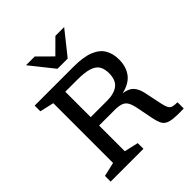

<svg xmlns="http://www.w3.org/2000/svg" viewBox="-246 -1098 1263 1263"><g transform="rotate(-45 385.0 -467.0)"><path d="M55 -654V-707H418Q509 -707 562.5 -685.2Q616 -663.5 639.2 -623.5Q662.5 -583.5 662.5 -529.5Q662.5 -461.5 628.8 -416.8Q595 -372 521.5 -355Q571.5 -348 594.5 -322.8Q617.5 -297.5 627 -252L652.5 -129.5Q659 -98.5 667.2 -83Q675.5 -67.5 691 -62.8Q706.5 -58 735 -58V0Q678.5 1.5 644 -1.5Q609.5 -4.5 590 -15Q570.5 -25.5 560.5 -47.2Q550.5 -69 543.5 -105L522.5 -212Q515 -252 503.5 -274.2Q492 -296.5 469.2 -305.5Q446.5 -314.5 404.5 -314.5H262V-75.5L360 -53V0H55V-53L153 -75.5V-631.5ZM414 -392.5Q479.5 -392.5 515.8 -420.2Q552 -448 552 -511.5Q552 -551.5 536.8 -577.5Q521.5 -603.5 482.5 -616.2Q443.5 -629 373 -629H262V-392.5ZM557.5 -935 427.5 -772H332.5L202.5 -935H284L380 -839.5L476 -935Z"/></g></svg>

Font: Newsreader Caption
Style: Regular
Weight: 400
Designer: Hugues Gentile
Foundry: Production Type
Version: Version 1.001